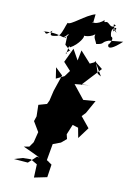

<svg xmlns="http://www.w3.org/2000/svg" viewBox="-124 -1236 926 1364"><g transform="rotate(10 339.0 -554.0)"><path d="M315 -877C256 -832 321 -877 290 -847C315 -907 277 -888 345 -935C274 -909 300 -956 312 -900C374 -932 409 -1000 394 -999C424 -996 494 -1008 507 -1081C453 -998 471 -1009 492 -956C555 -965 521 -976 576 -995L678 -1005C544 -881 584 -1002 580 -968C637 -1051 539 -1024 591 -1016C552 -1106 653 -1109 595 -1065C594 -1120 596 -1071 620 -1060C587 -1103 581 -1128 607 -1108C557 -1069 558 -1158 510 -1106C572 -1135 512 -1101 522 -1135C479 -1090 419 -1101 443 -1105C482 -1094 440 -1138 392 -1028C420 -1057 428 -1090 435 -1062C441 -1044 443 -1092 451 -1163C384 -1146 286 -1053 266 -1069C254 -1045 245 -1001 225 -974C258 -980 176 -969 227 -967C195 -967 141 -938 170 -996C110 -940 134 -983 104 -980C228 -988 230 -959 272 -962C294 -1027 296 -963 253 -963C242 -956 279 -974 280 -992L277 -913L328 -867ZM501 -825 471 -811 397 -893 382 -818 339 -895 290 -792 342 -735 292 -667 322 -698 252 -664 240 -744 292 -694 252 -576 241 -529 235 -503 222 -476 162 -459 164 -376 152 -340 195 -268 176 -192 151 -156 112 -149C160 -127 208 -105 254 -82L311 -74L217 -95L160 -42L58 -50L119 -68L177 -69L225 -41L221 55L314 36L328 -57L290 -83L311 -202L367 -223L405 -255L397 -288L427 -361L472 -347L467 -356L482 -276L542 -357L479 -434L505 -461L558 -556L470 -549L390 -649L498 -660L436 -651L563 -788L509 -831L565 -735L540 -749L510 -836Z"/></g></svg>

Font: Hussar Lance
Style: ExBdObl
Weight: 700
Foundry: Cannot Into Space Fonts, PlusOne Fonts
Version: Version 2.270